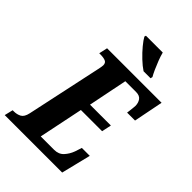

<svg xmlns="http://www.w3.org/2000/svg" viewBox="-288 -1039 1146 1146"><g transform="rotate(45 285.0 -465.5)"><path d="M-20 0 -7 -54H3Q29 -54 49.5 -65Q70 -76 78 -113L180 -589Q182 -599 184 -609Q186 -619 186 -626Q186 -647 170 -653.5Q154 -660 128 -660H118L130 -714H590L553 -527H486Q487 -532 488.5 -545.5Q490 -559 491.5 -572.5Q493 -586 493 -590Q493 -616 480 -634Q467 -652 437 -652H346L296 -404H472L459 -343H280L222 -62H335Q373 -62 395.5 -86.5Q418 -111 430 -144L444 -187H511L465 0ZM381 -771Q355 -788 325.5 -816Q296 -844 272 -873Q248 -902 238 -921L241 -931H383Q389 -907 400 -878.5Q411 -850 422.5 -824.5Q434 -799 443 -784L440 -771Z"/></g></svg>

Font: Noto Serif ExtraCondensed ExtraBold
Style: Italic
Weight: 800
Width: 2
Italic angle: -12°
Designer: Monotype Design Team
Foundry: Monotype Imaging Inc.
Version: Version 2.013